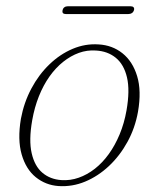

<svg xmlns="http://www.w3.org/2000/svg" viewBox="-20 -602 518 629"><path d="M303 -456.5Q348 -454 381.2 -427.5Q414.5 -401 429.2 -352.8Q444 -304.5 432 -235.5Q422.5 -182.5 397.5 -137Q372.5 -91.5 336.8 -58Q301 -24.5 258.8 -7Q216.5 10.5 171.5 7.5Q129.5 4.5 97.2 -21.5Q65 -47.5 51 -96Q37 -144.5 48.5 -213Q58.5 -266.5 82.8 -312Q107 -357.5 141.8 -391Q176.5 -424.5 218 -442Q259.5 -459.5 303 -456.5ZM181 -12Q210 -10 237.8 -19.8Q265.5 -29.5 290.8 -49.2Q316 -69 336.5 -97.5Q357 -126 372 -162Q387 -198 394.5 -240.5Q406 -306 396 -348.5Q386 -391 359.2 -412.8Q332.5 -434.5 294 -436.5Q265.5 -438.5 238.5 -428.8Q211.5 -419 187 -399.5Q162.5 -380 142.2 -351.5Q122 -323 107.5 -286.8Q93 -250.5 85.5 -208Q74 -142.5 83.8 -100Q93.5 -57.5 119 -36Q144.5 -14.5 181 -12ZM185 -569Q186.5 -575 191 -578.2Q195.5 -581.5 202.5 -581.5H407.5Q414.5 -581.5 417.5 -578.2Q420.5 -575 419 -569Q417 -562.5 412.2 -559.2Q407.5 -556 400.5 -556H195.5Q189 -556 186.2 -559.2Q183.5 -562.5 185 -569Z"/></svg>

Font: Fraunces Thin
Style: Italic
Weight: 250
Italic angle: -16°
Version: Version 1.000;[b76b70a41]